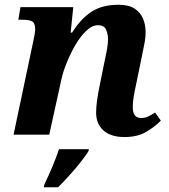

<svg xmlns="http://www.w3.org/2000/svg" viewBox="-20 -566 712 807"><path d="M503 10Q446 10 415 -17.5Q384 -45 384 -93Q384 -114 388 -144Q392 -174 400 -212L416 -291Q420 -311 427 -344.5Q434 -378 434 -403Q434 -422 426 -441Q418 -460 392 -460Q367 -460 342 -436Q317 -412 296 -375.5Q275 -339 259.5 -300Q244 -261 238 -232L187 0H37L121 -398Q124 -411 126 -424Q128 -437 128 -441Q128 -468 116 -475.5Q104 -483 75 -483H57L66 -536H288L277 -429H283Q321 -489 366 -517.5Q411 -546 478 -546Q521 -546 545.5 -530Q570 -514 581 -488Q592 -462 592 -431Q592 -406 585.5 -375Q579 -344 574 -318L552 -211Q546 -184 542 -160Q538 -136 538 -115Q538 -70 573 -70Q589 -70 602 -76Q615 -82 632 -93L656 -59Q632 -34 595 -12Q558 10 503 10ZM167 208Q184 173 200 135Q216 97 228 61H354L351 71Q331 102 295 144.5Q259 187 224 221H164Z"/></svg>

Font: Noto Serif
Style: Bold Italic
Weight: 700
Italic angle: -12°
Designer: Monotype Design Team
Foundry: Monotype Imaging Inc.
Version: Version 2.013